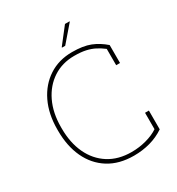

<svg xmlns="http://www.w3.org/2000/svg" viewBox="-208 -1022 1074 1163"><g transform="rotate(-30 329.0 -440.0)"><path d="M387.7 10.3Q284.2 10.3 211.7 -35.4Q139.2 -81.1 101.3 -162.4Q63.5 -243.7 63.5 -351.1V-359.9Q63.5 -467.3 102.5 -548.6Q141.6 -629.9 211.7 -675.5Q281.7 -721.2 374.5 -721.2Q451.7 -721.2 501 -701.7Q550.3 -682.1 593.8 -644V-518.6H566.9V-632.8Q540.5 -652.8 513.9 -666.5Q487.3 -680.2 454.3 -687.5Q421.4 -694.8 374.5 -694.8Q290.5 -694.8 226.3 -652.8Q162.1 -610.8 126 -535.6Q89.8 -460.4 89.8 -360.8V-351.1Q89.8 -251.5 125.2 -176Q160.6 -100.6 227.1 -58.3Q293.5 -16.1 386.2 -16.1Q439.9 -16.1 489.7 -29.8Q539.6 -43.5 574.2 -66.9V-181.6H601.1V-50.3Q555.2 -19.5 501.5 -4.6Q447.8 10.3 387.7 10.3ZM335.4 -777.3 423.3 -890.1H454.6L455.6 -887.7L358.4 -774.9H336.4Z"/></g></svg>

Font: Roboto Slab LO Thin
Style: Regular
Weight: 250
Designer: Google
Version: Version 2.00;September 28, 2018;FontCreator 11.5.0.2427 64-b